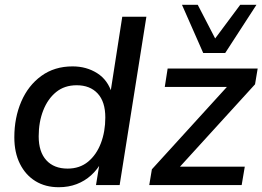

<svg xmlns="http://www.w3.org/2000/svg" viewBox="-20 -775 1099 804"><path d="M226 9Q170 9 128.5 -16.5Q87 -42 63.5 -89Q40 -136 40 -200Q40 -282 69 -349.5Q98 -417 153 -457Q208 -497 284 -497Q342 -497 387 -468.5Q432 -440 449 -383L442 -384L492 -705H593L481 0H382L398 -98H406Q388 -65 361.5 -41Q335 -17 301 -4Q267 9 226 9ZM263 -69Q314 -69 349 -98Q384 -127 402.5 -175.5Q421 -224 421 -283Q421 -349 389 -383.5Q357 -418 301 -418Q250 -418 215 -389.5Q180 -361 161 -312.5Q142 -264 142 -204Q142 -139 174 -104Q206 -69 263 -69ZM605 0 616 -66 952 -435 955 -411H670L682 -488H1059L1048 -422L709 -50L705 -77H1005L992 0ZM831 -553 742 -755H808L881 -614L986 -755H1054L923 -553Z"/></svg>

Font: Nunito Sans 12pt SemiBold
Style: Italic
Weight: 600
Italic angle: -9°
Designer: Vernon Adams
Foundry: Vernon Adams
Version: Version 3.101;gftools[0.9.27]